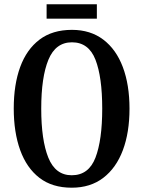

<svg xmlns="http://www.w3.org/2000/svg" viewBox="-20 -864 668 894"><path d="M314 10Q223 10 163.5 -36Q104 -82 74 -165Q44 -248 44 -359Q44 -470 74 -552Q104 -634 164 -679.5Q224 -725 315 -725Q401 -725 461 -679.5Q521 -634 552 -551.5Q583 -469 583 -358Q583 -247 552 -164.5Q521 -82 461 -36Q401 10 314 10ZM314 -48Q393 -48 424.5 -130Q456 -212 456 -358Q456 -505 424.5 -586Q393 -667 315 -667Q239 -667 205.5 -586Q172 -505 172 -358Q172 -212 205 -130Q238 -48 314 -48ZM197 -777V-844H431V-777Z"/></svg>

Font: Noto Serif Myanmar ExtraCondensed SemiBold
Style: Regular
Weight: 600
Width: 2
Designer: Ben Mitchell and the Monotype Design Team
Foundry: Monotype Imaging Inc.
Version: Version 2.106; ttfautohint (v1.8.4.7-5d5b)